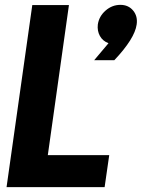

<svg xmlns="http://www.w3.org/2000/svg" viewBox="-20 -771 584 791"><path d="M427 -593Q403 -602 391.5 -623Q380 -644 383 -670Q388 -704 415 -727.5Q442 -751 476 -751Q509 -751 528.5 -727.5Q548 -704 543 -670Q535 -612 451 -523H368ZM113 -750H264L177 -132H430L411 0H7Z"/></svg>

Font: Oakes Grotesk Bold
Style: Italic
Weight: 700
Italic angle: -8°
Designer: Samuel Oakes
Foundry: Samuel Oakes
Version: Version 1.000;PS 001.000;hotconv 1.0.88;makeotf.lib2.5.64775